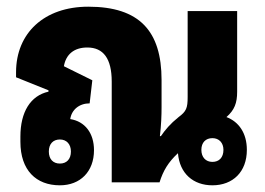

<svg xmlns="http://www.w3.org/2000/svg" viewBox="-20 -545 791 574"><path d="M159 9C220 9 261 -32 261 -96C261 -147 234 -182 190 -189C194 -217 217 -236 248 -236L256 -305L171 -347C177 -382 201 -403 241 -403C289 -403 314 -370 314 -301V0H457C468 -35 483 -60 512 -87C517 -26 558 9 615 9C676 9 718 -31 718 -97C718 -147 694 -181 657 -195C681 -216 689 -237 689 -271V-512H541V-255C541 -222 537 -212 514 -195C489 -175 474 -157 461 -138H458C462 -171 463 -200 463 -225V-306C463 -452 397 -525 244 -525C112 -525 28 -446 28 -329V-314L125 -275V-271C71 -259 41 -210 41 -137V-121C41 -36 88 9 159 9ZM615 -61C595 -61 582 -75 582 -97C582 -119 595 -132 615 -132C635 -132 648 -118 648 -97C648 -74 635 -61 615 -61ZM159 -56C139 -56 126 -69 126 -92C126 -115 139 -128 159 -128C179 -128 192 -114 192 -92C192 -69 179 -56 159 -56Z"/></svg>

Font: Noto Sans Thai Looped UI Narrow ExtraBold
Style: Regular
Weight: 800
Width: 4
Designer: Cadson Demak Team
Foundry: Cadson Demak Co., Ltd.
Version: Version 1.000